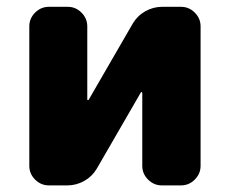

<svg xmlns="http://www.w3.org/2000/svg" viewBox="-20 -567 671 566"><path d="M399.4 -293Q399.4 -294.9 397.9 -295.4Q396.5 -295.9 395.5 -294.9L265.6 -70.3Q252 -46.9 228.5 -33.7Q205.1 -20.5 178.7 -20.5H124Q100.6 -20.5 83.5 -37.6Q66.4 -54.7 66.4 -78.1V-489.3Q66.4 -512.7 83.5 -529.8Q100.6 -546.9 124 -546.9H179.7Q203.1 -546.9 220.2 -529.8Q237.3 -512.7 237.3 -489.3V-273.4Q237.3 -272.5 238.8 -272Q240.2 -271.5 241.2 -272.5L371.1 -497.1Q384.8 -520.5 408.2 -533.7Q431.6 -546.9 458 -546.9H513.7Q537.1 -546.9 554.2 -529.8Q571.3 -512.7 571.3 -489.3V-78.1Q571.3 -54.7 554.2 -37.6Q537.1 -20.5 513.7 -20.5H457Q433.6 -20.5 416.5 -37.6Q399.4 -54.7 399.4 -78.1Z"/></svg>

Font: Gen Jyuu Gothic Heavy
Style: Bold
Weight: 900
Designer: [Source Han Sans]
Ryoko NISHIZUKA  (kana & ideographs); Paul D. Hunt (Latin, Greek & Cyrillic); Wenlong ZHANG  (bopomofo
Version: Version 1.002.20150607